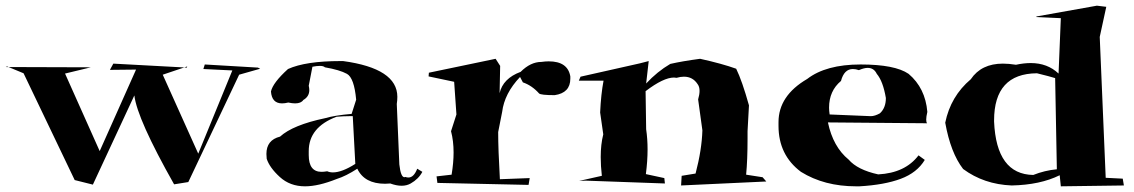

<svg xmlns="http://www.w3.org/2000/svg" viewBox="-32 -720 3993 676"><path d="M295 -70 231 -86 51 -462 -7 -486 -12 -484 288 -483 197 -461 319 -188 447 -475 355 -474 367 -496 626 -482 627 -486 541 -457 666 -179 786 -472 684 -477 689 -493 876 -482 884 -478 810 -457 631 -79 581 -71Q451 -301 441 -384Z M1042 -64Q989 -64 953 -97Q917 -130 907 -161L906 -178Q906 -227 954 -239Q999 -280 1113 -304Q1147 -314 1206 -319L1222 -369Q1215 -446 1189.5 -460Q1164 -474 1112 -483Q1107 -488 1094 -488Q1083 -488 1068 -485L1055 -418Q1057 -410 1057 -403Q1057 -380 1036 -368Q1028 -356 1007 -356Q997 -356 983 -359Q971 -356 961 -356Q925 -356 922 -398Q929 -429 982 -477Q1044 -505 1167 -505H1176Q1367 -479 1367 -379Q1367 -367 1365 -354L1374 -141Q1379 -96 1392 -96L1395 -97Q1401 -95 1406 -95Q1425 -95 1437 -126L1455 -115Q1442 -90 1414 -74Q1400 -66 1382 -66Q1364 -66 1342 -74L1324 -73Q1251 -73 1226 -126Q1186 -100 1154 -90Q1089 -64 1042 -64ZM1140 -113Q1172 -113 1219 -143L1210 -311H1197Q1178 -311 1153 -309Q1055 -272 1055 -188V-174Q1055 -115 1100 -115Q1109 -115 1120 -117Q1129 -113 1140 -113ZM1008 -457 1021 -460Z M1829 -69 1508 -76 1505 -99 1558 -105Q1565 -147 1565 -183Q1565 -224 1556 -258L1575 -317L1567 -432L1477 -451L1478 -464L1713 -513L1729 -488L1727 -392Q1739 -444 1801 -467Q1836 -502 1874 -502Q1888 -504 1900 -504Q1967 -504 1976 -451V-443Q1976 -393 1921 -385Q1872 -385 1866 -391Q1841 -419 1809 -430L1799 -449Q1744 -391 1736 -326L1722 -255Q1722 -194 1728 -89L1833 -93Z M2366 -67 2368 -101 2417 -109Q2439 -193 2441 -261L2426 -370Q2431 -387 2431 -400Q2431 -415 2424 -424Q2407 -450 2376 -450Q2364 -450 2350 -446L2341 -447Q2304 -447 2241 -399L2243 -265Q2248 -231 2248 -194Q2248 -153 2242 -107L2307 -93L2309 -74L2030 -84L2007 -83L2087 -101Q2083 -136 2083 -167Q2083 -212 2092 -247L2081 -324Q2084 -389 2093 -436H2006L2012 -450L2221 -497L2252 -505L2243 -426Q2282 -468 2328 -495Q2372 -505 2433 -513Q2510 -496 2560 -478Q2581 -435 2605 -349L2600 -258V-232Q2600 -156 2595 -105L2653 -96L2666 -81Z M2994 -64H2982Q2870 -64 2788 -115Q2709 -174 2709 -277V-290Q2709 -383 2810 -442Q2876 -493 2998 -493Q3119 -493 3167 -460Q3226 -410 3233 -326Q3229 -309 3229 -299Q3229 -290 3232 -286L2883 -289Q2901 -203 2956 -158Q2987 -122 3060 -106Q3155 -111 3202 -173L3224 -157Q3197 -112 3139.5 -90.5Q3082 -69 2994 -64ZM3034 -311Q3048 -311 3066 -321Q3087 -340 3087 -375Q3077 -434 3055 -460Q3045 -481 3023 -481Q3010 -481 2992 -473Q2981 -477 2971 -477Q2940 -477 2929 -435Q2887 -400 2887 -341Q2887 -330 2889 -317Z M3703 -64 3699 -103Q3630 -69 3530 -67Q3432 -71 3359 -125Q3315 -182 3296 -288Q3315 -381 3386 -441Q3423 -496 3499 -496Q3520 -496 3545 -492Q3573 -498 3597 -498Q3656 -498 3695 -461L3703 -656L3617 -660V-662L3830 -700L3863 -696L3840 -590L3861 -94L3921 -91L3925 -67ZM3606 -104Q3646 -120 3689 -124L3683 -445Q3664 -451 3619 -462Q3468 -461 3468 -296V-292Q3476 -106 3606 -104Z"/></svg>

Font: Xiangcui Kesong Xiangcui Kesong
Style: Regular
Weight: 400
Version: Version 1.501;March 28, 2024;FontCreator 14.0.0.2814 64-bit